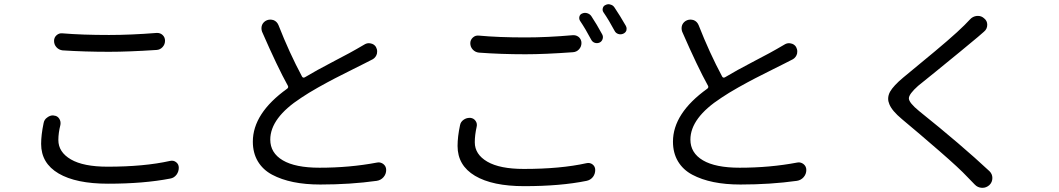

<svg xmlns="http://www.w3.org/2000/svg" viewBox="-20 -855 5040 914"><path d="M278.3 -615.2Q260.7 -617.2 249 -629.9Q237.3 -642.6 237.3 -660.2Q237.3 -676.8 249.5 -687.5Q261.7 -698.2 277.3 -696.3Q371.1 -688.5 499 -688.5Q602.5 -688.5 725.6 -698.2Q727.5 -698.2 728.5 -698.2Q743.2 -698.2 753.9 -688.5Q765.6 -677.7 765.6 -661.1Q765.6 -643.6 753.9 -630.9Q742.2 -618.2 725.6 -617.2Q590.8 -608.4 499 -608.4Q382.8 -608.4 278.3 -615.2ZM187.5 -268.6Q190.4 -286.1 205.1 -295.9Q217.8 -305.7 232.4 -305.7Q234.4 -305.7 237.3 -304.7Q252.9 -303.7 261.7 -290.5Q270.5 -277.3 267.6 -260.7Q257.8 -221.7 257.8 -188.5Q257.8 -130.9 317.4 -96.2Q377 -61.5 492.2 -61.5Q666 -61.5 789.1 -88.9Q805.7 -92.8 818.4 -83Q831.1 -73.2 831.1 -56.6Q831.1 -38.1 820.3 -23.4Q808.6 -7.8 790 -4.9Q664.1 19.5 494.1 19.5Q341.8 19.5 258.8 -29.3Q175.8 -78.1 175.8 -169.9Q175.8 -212.9 187.5 -268.6Z M1713.9 -642.6Q1724.6 -649.4 1736.3 -649.4Q1740.2 -649.4 1744.1 -648.4Q1760.7 -645.5 1769.5 -631.8Q1775.4 -621.1 1775.4 -610.4Q1775.4 -604.5 1774.4 -599.6Q1769.5 -582 1754.9 -573.2Q1741.2 -566.4 1714.8 -552.7Q1703.1 -546.9 1655.3 -522.9Q1607.4 -499 1574.2 -481.9Q1541 -464.8 1494.1 -438.5Q1447.3 -412.1 1414.1 -389.6Q1266.6 -293.9 1266.6 -190.4Q1266.6 -127 1326.2 -91.8Q1385.7 -56.6 1501 -56.6Q1645.5 -56.6 1774.4 -81.1Q1778.3 -82 1782.2 -82Q1793.9 -82 1804.7 -74.2Q1818.4 -63.5 1818.4 -45.9Q1818.4 -26.4 1805.7 -11.7Q1793 2.9 1773.4 5.9Q1647.5 23.4 1504.9 23.4Q1433.6 23.4 1376.5 11.7Q1319.3 0 1275.4 -23.4Q1231.4 -46.9 1207.5 -86.9Q1183.6 -127 1183.6 -180.7Q1183.6 -315.4 1346.7 -432.6Q1354.5 -438.5 1350.6 -446.3Q1300.8 -536.1 1227.5 -704.1Q1224.6 -711.9 1224.6 -720.7Q1224.6 -728.5 1227.5 -736.3Q1234.4 -752 1251 -758.8Q1258.8 -761.7 1266.6 -761.7Q1274.4 -761.7 1283.2 -758.8Q1298.8 -752 1305.7 -735.4Q1357.4 -603.5 1418 -490.2Q1422.9 -482.4 1431.6 -487.3Q1483.4 -518.6 1572.3 -564.9Q1661.1 -611.3 1676.8 -621.1Q1699.2 -633.8 1713.9 -642.6Z M2741.2 -755.9Q2735.4 -765.6 2738.3 -776.4Q2741.2 -787.1 2752 -791Q2763.7 -795.9 2775.9 -792Q2788.1 -788.1 2794.9 -778.3Q2820.3 -740.2 2846.7 -691.4Q2852.5 -680.7 2848.6 -668.9Q2844.7 -657.2 2834 -652.3Q2822.3 -647.5 2811 -651.4Q2799.8 -655.3 2793.9 -667Q2767.6 -716.8 2741.2 -755.9ZM2852.5 -796.9Q2846.7 -805.7 2849.6 -816.4Q2852.5 -827.1 2862.3 -831.1Q2869.1 -835 2877 -835Q2880.9 -835 2886.7 -833Q2898.4 -830.1 2905.3 -819.3Q2931.6 -780.3 2959 -732.4Q2962.9 -725.6 2962.9 -718.8Q2962.9 -714.8 2961.9 -710Q2958 -699.2 2946.3 -694.3Q2934.6 -689.5 2922.9 -693.4Q2911.1 -697.3 2905.3 -709Q2879.9 -756.8 2852.5 -796.9ZM2259.8 -604.5Q2242.2 -606.4 2230.5 -619.1Q2218.8 -631.8 2218.8 -649.4Q2218.8 -665 2231 -676.3Q2243.2 -687.5 2259.8 -685.5Q2353.5 -676.8 2481.4 -676.8Q2585 -676.8 2707 -687.5Q2709 -687.5 2710.9 -687.5Q2724.6 -687.5 2736.3 -677.7Q2748 -666 2748 -650.4Q2748 -632.8 2736.3 -620.1Q2724.6 -607.4 2707 -606.4Q2573.2 -596.7 2481.4 -596.7Q2364.3 -596.7 2259.8 -604.5ZM2169.9 -258.8Q2172.9 -275.4 2187.5 -285.2Q2200.2 -293.9 2214.8 -293.9Q2216.8 -293.9 2219.7 -293.9Q2235.4 -292 2244.1 -279.3Q2252.9 -266.6 2249 -251Q2240.2 -211.9 2240.2 -177.7Q2240.2 -120.1 2299.8 -85.4Q2359.4 -50.8 2473.6 -50.8Q2648.4 -50.8 2771.5 -78.1Q2788.1 -82 2800.8 -72.3Q2813.5 -62.5 2813.5 -45.9Q2813.5 -27.3 2802.7 -12.7Q2791 2 2772.5 5.9Q2648.4 31.2 2475.6 31.2Q2324.2 31.2 2241.2 -18.1Q2158.2 -67.4 2158.2 -160.2Q2158.2 -204.1 2169.9 -258.8Z M3713.9 -642.6Q3724.6 -649.4 3736.3 -649.4Q3740.2 -649.4 3744.1 -648.4Q3760.7 -645.5 3769.5 -631.8Q3775.4 -621.1 3775.4 -610.4Q3775.4 -604.5 3774.4 -599.6Q3769.5 -582 3754.9 -573.2Q3741.2 -566.4 3714.8 -552.7Q3703.1 -546.9 3655.3 -522.9Q3607.4 -499 3574.2 -481.9Q3541 -464.8 3494.1 -438.5Q3447.3 -412.1 3414.1 -389.6Q3266.6 -293.9 3266.6 -190.4Q3266.6 -127 3326.2 -91.8Q3385.7 -56.6 3501 -56.6Q3645.5 -56.6 3774.4 -81.1Q3778.3 -82 3782.2 -82Q3793.9 -82 3804.7 -74.2Q3818.4 -63.5 3818.4 -45.9Q3818.4 -26.4 3805.7 -11.7Q3793 2.9 3773.4 5.9Q3647.5 23.4 3504.9 23.4Q3433.6 23.4 3376.5 11.7Q3319.3 0 3275.4 -23.4Q3231.4 -46.9 3207.5 -86.9Q3183.6 -127 3183.6 -180.7Q3183.6 -315.4 3346.7 -432.6Q3354.5 -438.5 3350.6 -446.3Q3300.8 -536.1 3227.5 -704.1Q3224.6 -711.9 3224.6 -720.7Q3224.6 -728.5 3227.5 -736.3Q3234.4 -752 3251 -758.8Q3258.8 -761.7 3266.6 -761.7Q3274.4 -761.7 3283.2 -758.8Q3298.8 -752 3305.7 -735.4Q3357.4 -603.5 3418 -490.2Q3422.9 -482.4 3431.6 -487.3Q3483.4 -518.6 3572.3 -564.9Q3661.1 -611.3 3676.8 -621.1Q3699.2 -633.8 3713.9 -642.6Z M4596.7 -761.7Q4610.4 -777.3 4630.9 -779.3Q4632.8 -779.3 4635.7 -779.3Q4652.3 -779.3 4665 -767.6Q4679.7 -755.9 4679.7 -737.3Q4679.7 -716.8 4664.1 -704.1Q4651.4 -693.4 4634.8 -678.7Q4604.5 -653.3 4551.8 -609.9Q4499 -566.4 4437 -516.1Q4375 -465.8 4350.6 -446.3Q4306.6 -407.2 4306.6 -386.7Q4306.6 -366.2 4355.5 -326.2Q4556.6 -165 4690.4 -40Q4704.1 -26.4 4704.1 -7.8Q4704.1 12.7 4689.5 26.4Q4674.8 39.1 4657.2 39.1Q4655.3 39.1 4654.3 39.1Q4633.8 38.1 4620.1 23.4Q4591.8 -5.9 4585 -12.7Q4547.9 -52.7 4451.7 -136.2Q4355.5 -219.7 4273.4 -288.1Q4226.6 -327.1 4213.9 -358.4Q4208 -372.1 4208 -384.8Q4208 -401.4 4216.8 -418Q4233.4 -447.3 4280.3 -486.3Q4300.8 -503.9 4367.7 -558.6Q4434.6 -613.3 4487.8 -659.2Q4541 -705.1 4571.3 -735.4Q4585 -749 4596.7 -761.7Z"/></svg>

Font: Gen Jyuu GothicX Regular
Style: Regular
Weight: 400
Designer: [Source Han Sans]
Ryoko NISHIZUKA  (kana & ideographs); Paul D. Hunt (Latin, Greek & Cyrillic); Wenlong ZHANG  (bopomofo
Version: Version 1.002.20150607